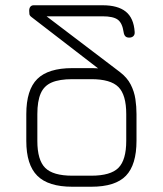

<svg xmlns="http://www.w3.org/2000/svg" viewBox="-20 -710 619 730"><path d="M255 0Q163.5 0 121.8 -41.8Q80 -83.5 80 -174V-276Q80 -368.5 121.8 -409.8Q163.5 -451 255 -451Q291 -451 310.8 -451Q330.5 -451 339.5 -450.8Q348.5 -450.5 353 -450L100 -645Q92.5 -650.5 91.8 -656.5Q91 -662.5 91 -669Q91 -679.5 95.8 -684.8Q100.5 -690 108 -690H370Q428 -690 458.2 -665.8Q488.5 -641.5 492 -589Q493 -578.5 487.2 -572.8Q481.5 -567 471 -567Q461.5 -567 456.5 -572.2Q451.5 -577.5 450 -588Q445 -622.5 427.8 -635.2Q410.5 -648 370 -648H157L436 -436Q463.5 -415 477 -388.5Q490.5 -362 494.8 -333.2Q499 -304.5 499 -276V-175Q499 -83.5 458.8 -41.8Q418.5 0 327 0ZM255 -42H327Q400.5 -42 430.2 -71.8Q460 -101.5 460 -175V-276Q460 -349.5 430.2 -379.2Q400.5 -409 327 -409H255Q206 -409 176.8 -396.5Q147.5 -384 134.8 -354.8Q122 -325.5 122 -276V-174Q122 -101.5 151.8 -71.8Q181.5 -42 255 -42Z"/></svg>

Font: Jura Light Light
Style: Regular
Weight: 300
Version: Version 5.106